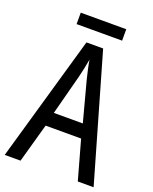

<svg xmlns="http://www.w3.org/2000/svg" viewBox="-156 -941 820 1027"><g transform="rotate(20 253.5 -427.0)"><path d="M381 -854H122V-789H381ZM416 0H506L300 -715H205L0 0H90L152 -222H354ZM274 -530 335 -301H170L230 -530C238 -562 246 -600 252 -634C256 -605 267 -560 274 -530Z"/></g></svg>

Font: Noto Sans Malayalam Condensed
Style: Regular
Weight: 400
Width: 3
Designer: Jelle Bosma - Monotype Design Team
Foundry: Monotype Imaging Inc.
Version: Version 2.104